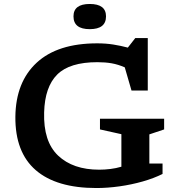

<svg xmlns="http://www.w3.org/2000/svg" viewBox="-20 -937 896 968"><path d="M733 -112.5H799.5V-60Q755.5 -38 699.2 -22Q643 -6 582.5 2.5Q522 11 466 11Q264.5 11 160.2 -79.2Q56 -169.5 57.5 -348.5Q59.5 -523.5 165 -621Q270.5 -718.5 470 -718.5Q513.5 -718.5 551.2 -712.5Q589 -706.5 624.5 -697L662 -745H725V-480.5H643L609 -597.5Q575.5 -612 543.2 -617.8Q511 -623.5 471 -623.5Q331 -623.5 268.5 -561.2Q206 -499 202.5 -370.5Q198 -223.5 273 -152.5Q348 -81.5 480 -81.5Q507.5 -81.5 536.2 -85Q565 -88.5 592 -96.5V-260.5L484 -284.5V-338.5H807.5V-284.5L733 -259.5ZM432.5 -790Q350.5 -790 350.5 -854.5Q350.5 -917 432.5 -917Q514.5 -917 514.5 -854.5Q514.5 -790 432.5 -790Z"/></svg>

Font: Newsreader 6pt Medium
Style: Regular
Weight: 500
Designer: Hugues Gentile
Foundry: Production Type
Version: Version 1.003; ttfautohint (v1.8.3)